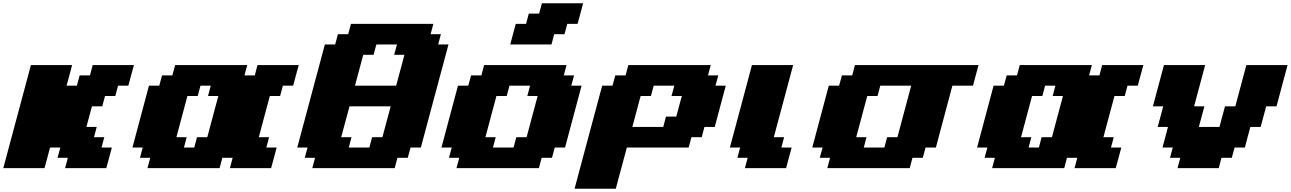

<svg xmlns="http://www.w3.org/2000/svg" viewBox="-20 -1020 7832 1165"><path d="M375 0H625Q630.9 -21 642.1 -62.5Q653.3 -104 658.7 -125H596.2L612.8 -187.5H550.3L566.9 -250H504.4Q509.8 -270.5 521 -312.3Q532.2 -354 538.1 -375H600.6L617.2 -437.5H679.7L696.3 -500H758.8Q764.2 -520.5 775.4 -562.3Q786.6 -604 792.5 -625H542.5L525.9 -562.5H463.4L446.3 -500H383.8Q389.6 -520.5 400.9 -562.3Q412.1 -604 417.5 -625H167.5Q139.6 -520.5 83.7 -312.3Q27.8 -104 0 0H250Q255.9 -21 267.1 -62.5Q278.3 -104 283.7 -125H346.2L329.1 -62.5H391.6Z M1375 0H1625Q1630.9 -21 1642.1 -62.5Q1653.3 -104 1658.7 -125H1596.2L1612.8 -187.5H1550.3Q1561.5 -229 1583.7 -312.5Q1606 -396 1617.2 -437.5H1679.7L1696.3 -500H1758.8Q1764.2 -520.5 1775.4 -562.3Q1786.6 -604 1792.5 -625H1542.5L1525.9 -562.5H1463.4L1480 -625H1042.5L1025.9 -562.5H963.4L946.3 -500H883.8Q867.2 -437.5 833.7 -312.5Q800.3 -187.5 783.7 -125H846.2L829.1 -62.5H891.6L875 0H1312.5L1329.1 -62.5H1391.6ZM1158.7 -125H1096.2L1112.8 -187.5H1050.3Q1061.5 -229 1083.7 -312.3Q1106 -395.5 1117.2 -437.5H1179.7L1196.3 -500H1258.8L1242.2 -437.5H1304.7Q1293.5 -396 1271.2 -312.5Q1249 -229 1237.8 -187.5H1175.3Z M1875 0H2375L2391.6 -62.5H2454.1L2471.2 -125H2533.7Q2561.5 -229.5 2617.4 -437.7Q2673.3 -646 2701.2 -750H2638.7L2655.3 -812.5H2592.8L2609.4 -875H2109.4L2092.8 -812.5H2030.3L2013.7 -750H1951.2Q1923.3 -646 1867.4 -437.5Q1811.5 -229 1783.7 -125H1846.2L1829.1 -62.5H1891.6ZM2221.2 -125H2096.2L2112.8 -187.5H2050.3L2100.6 -375H2350.6L2300.3 -187.5H2237.8ZM2383.8 -500H2133.8L2184.1 -687.5H2246.6L2263.7 -750H2388.7L2371.6 -687.5H2434.1Z M2750 0H3250L3266.6 -62.5H3329.1L3346.2 -125H3408.7Q3425.8 -187.5 3458.7 -312.5Q3491.7 -437.5 3508.8 -500H3446.3L3463.4 -562.5H3400.9L3417.5 -625H2917.5L2900.9 -562.5H2838.4L2821.3 -500H2758.8Q2742.2 -437.5 2708.7 -312.5Q2675.3 -187.5 2658.7 -125H2721.2L2704.1 -62.5H2766.6ZM3096.2 -125H2971.2L2987.8 -187.5H2925.3Q2936.5 -229 2958.7 -312.3Q2981 -395.5 2992.2 -437.5H3054.7L3071.3 -500H3196.3L3179.7 -437.5H3242.2Q3231 -396 3208.7 -312.5Q3186.5 -229 3175.3 -187.5H3112.8ZM3076.2 -750H3326.2L3342.8 -812.5H3405.3L3421.9 -875H3484.4Q3490.2 -896 3501.5 -937.5Q3512.7 -979 3518.1 -1000H3268.1L3251 -937.5H3188.5L3171.9 -875H3109.4Q3103.5 -854 3092.5 -812.5Q3081.5 -771 3076.2 -750Z M3466.3 125H3716.3Q3727.5 83 3750 0Q3772.5 -83 3783.7 -125H4158.7L4175.3 -187.5H4237.8L4254.4 -250H4316.9Q4328.1 -292 4350.3 -375.2Q4372.6 -458.5 4383.8 -500H4321.3L4338.4 -562.5H4275.9L4292.5 -625H3792.5L3775.9 -562.5H3713.4L3696.3 -500H3633.8Q3606 -396 3550 -187.5Q3494.1 21 3466.3 125ZM4004.4 -250H3816.9L3867.2 -437.5H3929.7L3946.3 -500H4071.3L4054.7 -437.5H4117.2Q4111.3 -417 4100.1 -375Q4088.9 -333 4083.5 -312.5H4021Z M4500 0H4750Q4755.4 -21 4766.6 -62.5Q4777.8 -104 4783.7 -125H4721.2L4737.8 -187.5H4675.3L4792.5 -625H4542.5Q4520.5 -542 4475.8 -375Q4431.2 -208 4408.7 -125H4471.2L4454.1 -62.5H4516.6Z M5000 0H5500L5516.6 -62.5H5579.1L5596.2 -125H5658.7Q5675.8 -187.5 5708.7 -312.5Q5741.7 -437.5 5758.8 -500H5883.8Q5889.2 -520.5 5900.4 -562.3Q5911.6 -604 5917.5 -625H5167.5L5150.9 -562.5H5088.4L5071.3 -500H5008.8Q4992.2 -437.5 4958.7 -312.5Q4925.3 -187.5 4908.7 -125H4971.2L4954.1 -62.5H5016.6ZM5346.2 -125H5221.2L5237.8 -187.5H5175.3Q5186.5 -229 5208.7 -312.3Q5231 -395.5 5242.2 -437.5H5304.7L5321.3 -500H5508.8L5425.3 -187.5H5362.8Z M6500 0H6750Q6755.9 -21 6767.1 -62.5Q6778.3 -104 6783.7 -125H6721.2L6737.8 -187.5H6675.3Q6686.5 -229 6708.7 -312.5Q6731 -396 6742.2 -437.5H6804.7L6821.3 -500H6883.8Q6889.2 -520.5 6900.4 -562.3Q6911.6 -604 6917.5 -625H6667.5L6650.9 -562.5H6588.4L6605 -625H6167.5L6150.9 -562.5H6088.4L6071.3 -500H6008.8Q5992.2 -437.5 5958.7 -312.5Q5925.3 -187.5 5908.7 -125H5971.2L5954.1 -62.5H6016.6L6000 0H6437.5L6454.1 -62.5H6516.6ZM6283.7 -125H6221.2L6237.8 -187.5H6175.3Q6186.5 -229 6208.7 -312.3Q6231 -395.5 6242.2 -437.5H6304.7L6321.3 -500H6383.8L6367.2 -437.5H6429.7Q6418.5 -396 6396.2 -312.5Q6374 -229 6362.8 -187.5H6300.3Z M7125 0H7375L7391.6 -62.5H7454.1L7471.2 -125H7533.7Q7539.1 -145.5 7550 -187.3Q7561 -229 7566.9 -250H7629.4Q7634.8 -270.5 7646 -312.3Q7657.2 -354 7663.1 -375H7725.6Q7736.8 -416.5 7759 -500Q7781.2 -583.5 7792.5 -625H7542.5Q7531.2 -583.5 7509 -500Q7486.8 -416.5 7475.6 -375H7413.1Q7407.2 -354 7396 -312.3Q7384.8 -270.5 7379.4 -250H7254.4Q7259.8 -270.5 7271 -312.3Q7282.2 -354 7288.1 -375H7225.6Q7236.8 -416.5 7259 -500Q7281.2 -583.5 7292.5 -625H7042.5Q7031.2 -583.5 7009 -500Q6986.8 -416.5 6975.6 -375H7038.1Q7032.7 -354 7021.5 -312.3Q7010.3 -270.5 7004.4 -250H7066.9Q7061.5 -229 7050.5 -187.3Q7039.6 -145.5 7033.7 -125H7096.2L7079.1 -62.5H7141.6Z"/></svg>

Font: Faithful 32x
Style: BoldOblique
Weight: 400
Foundry: Faithful Resource Pack
Version: Version 1.0; January 27, 2023